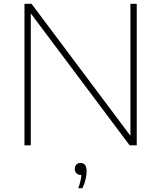

<svg xmlns="http://www.w3.org/2000/svg" viewBox="-20 -760 843 1004"><path d="M108 0V-740H145L662 -50V-740H695V0H658L141 -690V0ZM389 224Q397 203 400.8 186.2Q404.5 169.5 405.5 155H402Q388.5 155 379.8 146Q371 137 371 123Q371 109.5 379.2 100.8Q387.5 92 400 92Q433 92 433 135Q433 153 427.8 176.8Q422.5 200.5 411 224Z"/></svg>

Font: Encode Sans Exp Th
Style: Regular
Weight: 100
Width: 7
Designer: Multiple Designers
Foundry: Impallari Type
Version: Version 3.002; ttfautohint (v1.8.3) -l 8 -r 50 -G 200 -x 14 